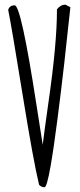

<svg xmlns="http://www.w3.org/2000/svg" viewBox="-20 -786 343 823"><path d="M43 -763.2Q70.3 -763.2 135.3 -342.8Q160.6 -178.2 163.1 -165.5Q169.9 -221.7 187.5 -345.7Q224.6 -601.6 224.1 -746.1Q239.7 -766.1 260.7 -766.1L281.7 -754.9Q279.3 -737.8 271 -657.7Q262.7 -577.6 255.4 -514.2Q248 -450.7 241.2 -394.3Q234.4 -337.9 226.3 -275.1Q218.3 -212.4 210.9 -162.4Q203.6 -112.3 196.3 -70.8Q180.7 16.6 170.9 16.6Q156.7 16.6 147.5 5.9Q123 -94.7 76.2 -384.5Q29.3 -674.3 15.1 -743.7Q21 -763.2 43 -763.2Z"/></svg>

Font: Amatic
Style: Bold
Weight: 700
Width: 3
Version: Version 2.000; ttfautohint (v0.92-dirty) -l 8 -r 50 -G 50 -x